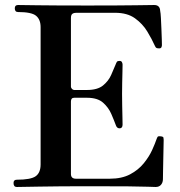

<svg xmlns="http://www.w3.org/2000/svg" viewBox="-20 -746 719 766"><path d="M47 0Q34 0 34 -16Q34 -29 47 -29Q103 -29 122.5 -43Q142 -57 142 -90V-638Q142 -668 124 -683Q106 -698 52 -698Q39 -698 39 -713Q39 -726 52 -726Q60 -726 128.5 -725Q197 -724 330 -724Q456 -724 521 -725Q586 -726 595 -726Q618 -726 619 -703Q621 -694 622 -673.5Q623 -653 624 -630Q625 -607 625.5 -589Q626 -571 626 -566Q626 -562 624 -557.5Q622 -553 615 -553Q608 -553 604.5 -554.5Q601 -556 598 -563Q586 -590 567.5 -620.5Q549 -651 518.5 -673Q488 -695 439 -695H284Q275 -695 269 -691Q263 -687 263 -674V-400Q263 -396 267 -391.5Q271 -387 276 -387H327Q369 -387 391 -405Q413 -423 423.5 -447Q434 -471 441 -488Q444 -496 446.5 -499.5Q449 -503 457 -503Q464 -503 466.5 -498Q469 -493 469 -488Q469 -480 468.5 -459.5Q468 -439 467.5 -415Q467 -391 467 -371Q467 -352 467.5 -325.5Q468 -299 468.5 -277.5Q469 -256 469 -249Q469 -234 457 -234Q446 -234 442 -247Q435 -266 424 -291.5Q413 -317 391 -336.5Q369 -356 327 -356H276Q263 -356 263 -341V-52Q263 -33 283 -33H418Q466 -33 499 -50.5Q532 -68 553.5 -94.5Q575 -121 587 -147.5Q599 -174 605 -192Q608 -201 611.5 -202Q615 -203 622 -202Q623 -202 623 -202Q631 -201 632 -197Q633 -193 633 -188Q633 -184 632.5 -163Q632 -142 631.5 -114.5Q631 -87 630.5 -63.5Q630 -40 630 -31Q630 -18 622.5 -9Q615 0 601 0Q594 0 570 -1Q546 -2 491 -2.5Q436 -3 337 -3Q215 -3 136.5 -1.5Q58 0 47 0Z"/></svg>

Font: Zen Antique Soft
Style: Regular
Weight: 400
Designer: Yoshimichi Ohira
Foundry: Positype
Version: Version 1.001